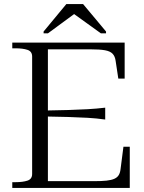

<svg xmlns="http://www.w3.org/2000/svg" viewBox="-20 -918 705 938"><path d="M614 -201V0H40V-28H56Q91 -28 114 -35.5Q137 -43 137 -68V-642Q137 -667 114 -674.5Q91 -682 56 -682H40V-710H589V-534H558L545 -620Q542 -643 530 -655.5Q518 -668 492.5 -672.5Q467 -677 423 -677H214V-33H441Q477 -33 500.5 -35.5Q524 -38 538.5 -44.5Q553 -51 560 -62.5Q567 -74 569 -92L583 -201ZM197 -378Q261 -379 312.5 -380.5Q364 -382 408 -384.5Q452 -387 494 -392V-334Q452 -340 408 -342.5Q364 -345 313 -346.5Q262 -348 197 -349ZM386 -898H304L193 -764V-755H214L354 -858H330L473 -755H498V-764Z"/></svg>

Font: Roboto Serif 120pt Expanded Light
Style: Regular
Weight: 300
Width: 7
Designer: Greg Gazdowicz
Foundry: Commercial Type
Version: Version 1.008